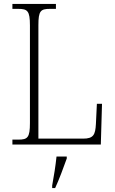

<svg xmlns="http://www.w3.org/2000/svg" viewBox="-20 -734 583 975"><path d="M43 0H492L498 -207H472L467 -104C464 -50 455 -30 402 -30H175V-606C175 -679 186 -689 234 -689H264V-714H43V-689H72C120 -689 132 -679 132 -605V-109C132 -35 120 -25 73 -25H43ZM245 208V221H260C279 181 304 113 319 71V61H267C262 109 254 159 245 208Z"/></svg>

Font: Noto Serif Devanagari SemiCondensed ExtraLight
Style: Regular
Weight: 200
Width: 4
Designer: Universal Thirst, Indian Type Foundry and the Monotype Design Team
Foundry: Monotype Imaging Inc.
Version: Version 2.004